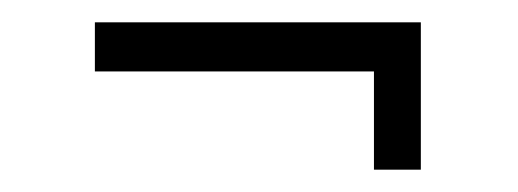

<svg xmlns="http://www.w3.org/2000/svg" viewBox="-20 -360 464 172"><path d="M315 -296H65V-340H357V-208H315Z"/></svg>

Font: Judson
Style: Regular
Weight: 400
Version: Version 20110429